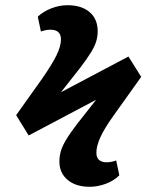

<svg xmlns="http://www.w3.org/2000/svg" viewBox="-20 -620 589 737"><path d="M324 97Q271 97 239.5 70.5Q208 44 208 0Q208 -20 213.5 -39.5Q219 -59 234 -84Q249 -109 277 -145.5Q305 -182 349 -237L90 -100L42 -178L141 -317Q180 -373 197 -408Q214 -443 214 -469Q214 -506 173 -506Q157 -506 137 -499L125 -556Q146 -576 177 -588Q208 -600 239 -600Q293 -600 324 -573.5Q355 -547 355 -500Q355 -481 349.5 -462Q344 -443 329 -418.5Q314 -394 286 -357.5Q258 -321 214 -266L473 -403L522 -325L415 -175Q380 -126 365 -92.5Q350 -59 350 -34Q350 3 390 3Q406 3 426 -4L438 53Q417 74 386 85.5Q355 97 324 97Z"/></svg>

Font: Literata 12pt
Style: Bold
Weight: 700
Designer: Latin by Veronika Burian and Jose Scaglione. Greek by Irene Vlachou. Cyrillic by Vera Evstafieva.
Foundry: TypeTogether
Version: Version 3.002